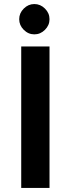

<svg xmlns="http://www.w3.org/2000/svg" viewBox="-20 -930 340 950"><path d="M202.5 -782.5Q180 -760 150 -760Q120 -760 97.5 -782.5Q75 -805 75 -835Q75 -865 97.5 -887.5Q120 -910 150 -910Q180 -910 202.5 -887.5Q225 -865 225 -835Q225 -805 202.5 -782.5ZM85 0V-700H225V0Z"/></svg>

Font: Scada
Style: Bold
Weight: 700
Designer: Jovanny Lemonad
Foundry: Jovanny Lemonad
Version: Version 4.100;PS 004.100;hotconv 1.0.88;makeotf.lib2.5.64775